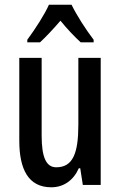

<svg xmlns="http://www.w3.org/2000/svg" viewBox="-20 -786 511 816"><path d="M284 -766H188C170 -725 130 -663 96 -617V-606H150C173 -627 206 -662 237 -698C266 -662 297 -630 323 -606H378V-617C343 -663 306 -721 284 -766ZM408 -540H313V-256C313 -135 290 -75 219 -75C176 -75 157 -118 157 -210V-540H62V-188C62 -66 101 10 198 10C250 10 292 -19 315 -71H321L332 0H408Z"/></svg>

Font: Noto Sans Gujarati ExtraCondensed Medium
Style: Regular
Weight: 500
Width: 2
Designer: Jelle Bosma - Monotype Design Team, Universal Thirst
Foundry: Monotype Imaging Inc.
Version: Version 2.106